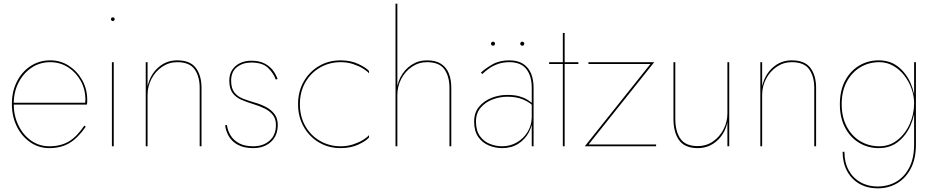

<svg xmlns="http://www.w3.org/2000/svg" viewBox="-20 -800 5109 1050"><path d="M250 10Q313 10 359.5 -17.5Q406 -45 449 -107L441 -113Q401 -53 356.5 -26.5Q312 0 250 0Q195 0 151 -30.5Q107 -61 81 -114Q55 -167 55 -232Q55 -297 81.5 -348.5Q108 -400 153 -430Q198 -460 255 -460Q308 -460 351.5 -432.5Q395 -405 421 -358.5Q447 -312 447 -255Q447 -246 446 -240Q445 -234 443 -229L450 -238H52V-228H455Q457 -236 457 -243Q457 -250 457 -254Q457 -313 429.5 -362Q402 -411 356.5 -440.5Q311 -470 255 -470Q195 -470 147.5 -439Q100 -408 72.5 -354Q45 -300 45 -232Q45 -163 72 -108.5Q99 -54 145.5 -22Q192 10 250 10Z M587 -695Q587 -691 589.5 -688Q592 -685 597 -685Q602 -685 604.5 -688Q607 -691 607 -695Q607 -700 604.5 -702.5Q602 -705 597 -705Q592 -705 589.5 -702.5Q587 -700 587 -695ZM592 -460V0H602V-460Z M1072 -320V0H1082V-320Q1082 -387 1051 -428.5Q1020 -470 949 -470Q889 -470 845 -430.5Q801 -391 787 -328V-460H777V0H787V-280Q787 -328 808.5 -369Q830 -410 867 -435Q904 -460 949 -460Q1017 -460 1044.5 -420.5Q1072 -381 1072 -320Z M1221 -116 1211 -115Q1215 -83 1231.5 -54.5Q1248 -26 1281 -8Q1314 10 1365 10Q1424 10 1461.5 -24Q1499 -58 1499 -117Q1499 -153 1480.5 -177Q1462 -201 1432.5 -216Q1403 -231 1370 -240Q1335 -250 1306.5 -261.5Q1278 -273 1261 -295.5Q1244 -318 1244 -359Q1244 -408 1276 -433Q1308 -458 1354 -458Q1415 -458 1445 -429.5Q1475 -401 1488 -365L1498 -368Q1489 -394 1471.5 -416.5Q1454 -439 1425.5 -453.5Q1397 -468 1354 -468Q1321 -468 1294 -455.5Q1267 -443 1250.5 -419Q1234 -395 1234 -359Q1234 -316 1251.5 -292Q1269 -268 1298.5 -255Q1328 -242 1364 -231Q1398 -221 1426.5 -207Q1455 -193 1472 -171.5Q1489 -150 1489 -117Q1489 -61 1454 -30.5Q1419 0 1365 0Q1318 0 1287.5 -16.5Q1257 -33 1241 -59.5Q1225 -86 1221 -116Z M1620 -230Q1620 -297 1649.5 -349Q1679 -401 1730 -430.5Q1781 -460 1843 -460Q1880 -460 1911.5 -449.5Q1943 -439 1965.5 -425Q1988 -411 1998 -399V-412Q1982 -430 1940 -450Q1898 -470 1843 -470Q1777 -470 1724.5 -439Q1672 -408 1641 -354Q1610 -300 1610 -230Q1610 -161 1641 -106.5Q1672 -52 1724.5 -21Q1777 10 1843 10Q1898 10 1940 -9.5Q1982 -29 1998 -48V-61Q1988 -49 1965.5 -35Q1943 -21 1911.5 -10.5Q1880 0 1843 0Q1781 0 1730 -29.5Q1679 -59 1649.5 -111Q1620 -163 1620 -230Z M2153 -780H2143V0H2153ZM2438 -320V0H2448V-320Q2448 -365 2434.5 -398.5Q2421 -432 2392 -451Q2363 -470 2315 -470Q2268 -470 2230 -445Q2192 -420 2170 -377.5Q2148 -335 2148 -280H2153Q2153 -328 2174.5 -369Q2196 -410 2233 -435Q2270 -460 2315 -460Q2383 -460 2410.5 -420.5Q2438 -381 2438 -320Z M2583 -135Q2583 -181 2608.5 -211Q2634 -241 2673.5 -256Q2713 -271 2754 -271Q2805 -271 2839 -256.5Q2873 -242 2891 -225V-235Q2881 -244 2863.5 -255Q2846 -266 2819.5 -273.5Q2793 -281 2754 -281Q2709 -281 2667.5 -264.5Q2626 -248 2599.5 -216Q2573 -184 2573 -135Q2573 -83 2595.5 -51Q2618 -19 2653.5 -4.5Q2689 10 2726 10Q2777 10 2814.5 -14Q2852 -38 2872.5 -77Q2893 -116 2893 -160H2888Q2888 -117 2866.5 -80.5Q2845 -44 2808 -22Q2771 0 2726 0Q2691 0 2658 -13.5Q2625 -27 2604 -56.5Q2583 -86 2583 -135ZM2617 -395Q2636 -413 2657.5 -427.5Q2679 -442 2706 -451Q2733 -460 2766 -460Q2828 -460 2858 -422.5Q2888 -385 2888 -320V0H2898V-320Q2898 -365 2884 -398.5Q2870 -432 2840.5 -451Q2811 -470 2766 -470Q2711 -470 2673 -448Q2635 -426 2610 -403ZM2825 -561Q2825 -556 2828.5 -553Q2832 -550 2836 -550Q2841 -550 2844 -553Q2847 -556 2847 -561Q2847 -566 2844 -569Q2841 -572 2836 -572Q2832 -572 2828.5 -569Q2825 -566 2825 -561ZM2665 -561Q2665 -556 2668.5 -553Q2672 -550 2676 -550Q2681 -550 2684 -553Q2687 -556 2687 -561Q2687 -566 2684 -569Q2681 -572 2676 -572Q2672 -572 2668.5 -569Q2665 -566 2665 -561Z M2983 -460V-450H3143V-460ZM3058 -620V0H3068V-620Z M3537 -450 3178 0H3568V-10H3199L3558 -460H3198V-450Z M3673 -150V-460H3663V-150Q3663 -76 3694 -33Q3725 10 3796 10Q3856 10 3900.5 -29.5Q3945 -69 3958 -132V0H3968V-460H3958V-180Q3958 -133 3936.5 -92Q3915 -51 3878.5 -26Q3842 -1 3796 -1Q3729 -1 3701 -41.5Q3673 -82 3673 -150Z M4433 -320V0H4443V-320Q4443 -387 4412 -428.5Q4381 -470 4310 -470Q4250 -470 4206 -430.5Q4162 -391 4148 -328V-460H4138V0H4148V-280Q4148 -328 4169.5 -369Q4191 -410 4228 -435Q4265 -460 4310 -460Q4378 -460 4405.5 -420.5Q4433 -381 4433 -320Z M4588 30Q4588 89 4612 134.5Q4636 180 4679.5 205Q4723 230 4780 230Q4838 230 4885 203Q4932 176 4960.5 122.5Q4989 69 4989 -10V-460H4979V-10Q4979 67 4951.5 118.5Q4924 170 4879 195Q4834 220 4780 220Q4727 220 4685.5 196.5Q4644 173 4621 130.5Q4598 88 4598 30ZM4573 -230Q4573 -157 4601 -103Q4629 -49 4677.5 -19.5Q4726 10 4786 10Q4848 10 4892 -25Q4936 -60 4960 -115.5Q4984 -171 4984 -230Q4984 -290 4960 -345Q4936 -400 4892 -435Q4848 -470 4786 -470Q4726 -470 4677.5 -440.5Q4629 -411 4601 -357.5Q4573 -304 4573 -230ZM4583 -230Q4583 -301 4610.5 -352.5Q4638 -404 4684.5 -432Q4731 -460 4789 -460Q4830 -460 4865 -440Q4900 -420 4925.5 -387Q4951 -354 4965 -314.5Q4979 -275 4979 -235Q4979 -175 4954.5 -121Q4930 -67 4887 -33.5Q4844 0 4789 0Q4731 0 4684.5 -28Q4638 -56 4610.5 -108Q4583 -160 4583 -230Z"/></svg>

Font: Jost Thin
Style: Regular
Weight: 250
Version: Version 3.710